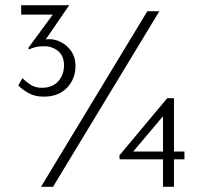

<svg xmlns="http://www.w3.org/2000/svg" viewBox="-20 -715 783 735"><path d="M148 -345Q113 -345 88.5 -359Q64 -373 50 -388L66 -416Q77 -404 96.5 -391Q116 -378 144 -379Q182 -380 203.5 -404.5Q225 -429 225 -465Q225 -501 202.5 -519.5Q180 -538 149 -538Q128 -538 115.5 -534.5Q103 -531 91 -526L88 -531L182 -659H61V-695H245L155 -564Q160 -565 165 -565Q190 -566 214 -553.5Q238 -541 253.5 -518Q269 -495 269 -464Q269 -412 236 -378.5Q203 -345 148 -345ZM590 -672 183 0H137L544 -672ZM686 -135V-105H646V0H604V-105H438L437 -120L620 -339H646V-135ZM490 -135H604V-270Z"/></svg>

Font: Synthetic Light
Style: Regular
Weight: 300
Designer: Santiago Orozco
Foundry: Typemade
Version: Version 2.000; ttfautohint (v1.8.4.7-5d5b)